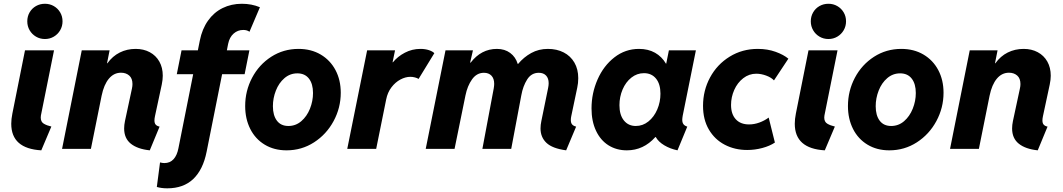

<svg xmlns="http://www.w3.org/2000/svg" viewBox="-20 -794 5667 1024"><path d="M40 -133.8Q40 -158.7 45.9 -188L113.3 -525.4H268.1L198.2 -178.2Q197.3 -174.3 197.3 -167Q197.3 -144 213.6 -134.3Q230 -124.5 253.9 -119.1L200.2 7.8Q40 -1.5 40 -133.8ZM125.5 -680.2Q125.5 -706.5 137.9 -728Q150.4 -749.5 171.9 -761.7Q193.4 -773.9 219.7 -773.9Q245.6 -773.9 267.1 -761.5Q288.6 -749 301 -727.8Q313.5 -706.5 313.5 -680.2Q313.5 -654.3 301 -632.8Q288.6 -611.3 267.1 -598.6Q245.6 -585.9 219.7 -585.9Q193.4 -585.9 171.9 -598.6Q150.4 -611.3 137.9 -632.8Q125.5 -654.3 125.5 -680.2Z M642.1 -108.9Q642.1 -127.4 646.5 -148.4L683.6 -321.3Q686.5 -334.5 686.5 -345.7Q686.5 -376 669.2 -391.1Q651.9 -406.2 625.5 -406.2Q587.4 -406.2 560.8 -374.5Q534.2 -342.8 522 -283.7L464.8 0H311L416 -525.4H564.5L550.8 -456.5H552.7Q580.1 -494.6 618.7 -513.9Q657.2 -533.2 703.6 -533.2Q746.1 -533.2 778.8 -515.6Q811.5 -498 829.8 -465.8Q848.1 -433.6 848.1 -390.1Q848.1 -369.1 842.8 -343.3L806.6 -174.8Q803.7 -161.6 803.7 -151.9Q803.7 -136.7 810.5 -129.2Q817.4 -121.6 831.1 -118.7L778.8 7.8Q713.4 1 677.7 -27.6Q642.1 -56.2 642.1 -108.9Z M948.2 -525.4H1035.2L1045.9 -578.6Q1058.1 -639.6 1089.4 -683.8Q1120.6 -728 1167.2 -751Q1213.9 -773.9 1270 -773.9Q1322.3 -773.9 1366.2 -755.4L1310.5 -624.5Q1297.9 -634.3 1277.3 -634.3Q1248 -634.3 1226.1 -615Q1204.1 -595.7 1196.8 -560.5L1189.9 -525.4H1310.1L1284.7 -398.4H1164.6L1082 15.1Q1063 110.8 1010.7 160.6Q958.5 210.4 872.1 210.4Q840.8 210.4 816.4 203.1L833.5 72.3Q846.7 75.7 856.4 75.7Q886.7 75.7 905.5 55.2Q924.3 34.7 931.6 -3.4L1010.3 -398.4H922.9Z M1287.6 -228.5Q1287.6 -309.1 1324.5 -379.2Q1361.3 -449.2 1426.5 -491.2Q1491.7 -533.2 1572.3 -533.2Q1639.2 -533.2 1690.2 -503.2Q1741.2 -473.1 1769.3 -420.2Q1797.4 -367.2 1797.4 -299.3Q1797.4 -219.2 1759.3 -148.4Q1721.2 -77.6 1655 -34.9Q1588.9 7.8 1508.3 7.8Q1441.9 7.8 1391.8 -22.5Q1341.8 -52.7 1314.7 -106.4Q1287.6 -160.2 1287.6 -228.5ZM1649.4 -297.9Q1649.4 -346.7 1627.7 -374.8Q1606 -402.8 1565.9 -402.8Q1526.9 -402.8 1497.1 -377.2Q1467.3 -351.6 1451.4 -311Q1435.5 -270.5 1435.5 -227.5Q1435.5 -178.7 1456.8 -150.4Q1478 -122.1 1518.1 -122.1Q1557.1 -122.1 1586.9 -147.7Q1616.7 -173.3 1633.1 -214.1Q1649.4 -254.9 1649.4 -297.9Z M1938 -525.4H2086.9L2073.7 -461.9H2075.7Q2100.6 -492.7 2139.2 -512.9Q2177.7 -533.2 2222.2 -533.2Q2248 -533.2 2268.1 -526.4Q2288.1 -519.5 2296.4 -510.3L2212.4 -373Q2205.1 -377.9 2192.9 -381.1Q2180.7 -384.3 2168.5 -384.3Q2142.6 -384.3 2115.5 -369.9Q2088.4 -355.5 2067.6 -328.1Q2046.9 -300.8 2039.6 -263.7L1986.3 0H1832Z M2862.8 -108.9Q2862.8 -127.9 2867.2 -148.4L2903.3 -324.7Q2906.2 -338.9 2906.2 -350.1Q2906.2 -376.5 2892.3 -391.1Q2878.4 -405.8 2853.5 -405.8Q2814 -405.8 2791.5 -370.1Q2769 -334.5 2760.3 -285.6L2706.5 0H2552.7L2613.3 -322.8Q2615.7 -337.4 2615.7 -346.7Q2615.7 -375 2601.1 -390.4Q2586.4 -405.8 2561 -405.8Q2522.5 -405.8 2497.6 -370.8Q2472.7 -335.9 2462.4 -284.7L2404.3 0H2250.5L2356 -525.4H2502.4L2487.3 -460H2490.2Q2546.4 -533.2 2630.4 -533.2Q2671.9 -533.2 2700.9 -511.7Q2730 -490.2 2741.2 -453.1H2743.2Q2773.4 -489.3 2813.2 -511.2Q2853 -533.2 2901.9 -533.2Q2949.7 -533.2 2986.3 -514.4Q3022.9 -495.6 3043.5 -460.2Q3064 -424.8 3064 -377Q3064 -350.6 3058.6 -326.2L3026.9 -175.3Q3024.4 -165 3024.4 -153.8Q3024.4 -138.2 3031.5 -130.1Q3038.6 -122.1 3052.7 -118.7L2999.5 7.8Q2926.3 -2 2894.5 -32Q2862.8 -62 2862.8 -108.9Z M3134.8 -215.8Q3134.8 -296.9 3167 -370.1Q3199.2 -443.4 3257.1 -488.3Q3314.9 -533.2 3388.2 -533.2Q3437 -533.2 3473.4 -512.7Q3509.8 -492.2 3531.7 -454.6H3533.2L3547.4 -525.4H3691.4L3621.1 -176.8Q3618.7 -163.1 3618.7 -154.8Q3618.7 -140.6 3625 -131.8Q3631.3 -123 3645.5 -118.7L3593.3 7.8Q3553.7 -0.5 3522.5 -19.3Q3491.2 -38.1 3477.5 -63H3475.1Q3412.1 7.8 3323.2 7.8Q3268.1 7.8 3225.3 -19Q3182.6 -45.9 3158.7 -96.7Q3134.8 -147.5 3134.8 -215.8ZM3502.4 -294.4Q3502.4 -345.7 3478.8 -374.8Q3455.1 -403.8 3414.6 -403.8Q3377.4 -403.8 3347.4 -380.1Q3317.4 -356.4 3300.5 -316.9Q3283.7 -277.3 3283.7 -232.9Q3283.7 -181.2 3307.4 -151.6Q3331.1 -122.1 3371.1 -122.1Q3408.2 -122.1 3438.2 -146.2Q3468.3 -170.4 3485.4 -210.2Q3502.4 -250 3502.4 -294.4Z M3729.5 -229.5Q3729.5 -311.5 3767.1 -381.1Q3804.7 -450.7 3871.6 -491.9Q3938.5 -533.2 4021.5 -533.2Q4073.7 -533.2 4116.7 -517.6Q4159.7 -502 4184.6 -481L4107.9 -365.2Q4093.3 -380.9 4066.2 -390.9Q4039.1 -400.9 4013.7 -400.9Q3975.1 -400.9 3944.1 -377Q3913.1 -353 3896 -314.5Q3878.9 -275.9 3878.9 -234.4Q3878.9 -185.5 3904.1 -158Q3929.2 -130.4 3975.1 -130.4Q4002.4 -130.4 4030 -140.4Q4057.6 -150.4 4079.6 -167L4112.8 -33.7Q4085 -15.1 4045.4 -4.6Q4005.9 5.9 3965.3 5.9Q3898.9 5.9 3845.5 -22Q3792 -49.8 3760.7 -103Q3729.5 -156.2 3729.5 -229.5Z M4218.8 -133.8Q4218.8 -158.7 4224.6 -188L4292 -525.4H4446.8L4377 -178.2Q4376 -174.3 4376 -167Q4376 -144 4392.3 -134.3Q4408.7 -124.5 4432.6 -119.1L4378.9 7.8Q4218.8 -1.5 4218.8 -133.8ZM4304.2 -680.2Q4304.2 -706.5 4316.7 -728Q4329.1 -749.5 4350.6 -761.7Q4372.1 -773.9 4398.4 -773.9Q4424.3 -773.9 4445.8 -761.5Q4467.3 -749 4479.7 -727.8Q4492.2 -706.5 4492.2 -680.2Q4492.2 -654.3 4479.7 -632.8Q4467.3 -611.3 4445.8 -598.6Q4424.3 -585.9 4398.4 -585.9Q4372.1 -585.9 4350.6 -598.6Q4329.1 -611.3 4316.7 -632.8Q4304.2 -654.3 4304.2 -680.2Z M4502.4 -228.5Q4502.4 -309.1 4539.3 -379.2Q4576.2 -449.2 4641.4 -491.2Q4706.5 -533.2 4787.1 -533.2Q4854 -533.2 4905 -503.2Q4956.1 -473.1 4984.1 -420.2Q5012.2 -367.2 5012.2 -299.3Q5012.2 -219.2 4974.1 -148.4Q4936 -77.6 4869.9 -34.9Q4803.7 7.8 4723.1 7.8Q4656.7 7.8 4606.7 -22.5Q4556.6 -52.7 4529.5 -106.4Q4502.4 -160.2 4502.4 -228.5ZM4864.3 -297.9Q4864.3 -346.7 4842.5 -374.8Q4820.8 -402.8 4780.8 -402.8Q4741.7 -402.8 4711.9 -377.2Q4682.1 -351.6 4666.3 -311Q4650.4 -270.5 4650.4 -227.5Q4650.4 -178.7 4671.6 -150.4Q4692.9 -122.1 4732.9 -122.1Q4772 -122.1 4801.8 -147.7Q4831.5 -173.3 4847.9 -214.1Q4864.3 -254.9 4864.3 -297.9Z M5377.9 -108.9Q5377.9 -127.4 5382.3 -148.4L5419.4 -321.3Q5422.4 -334.5 5422.4 -345.7Q5422.4 -376 5405 -391.1Q5387.7 -406.2 5361.3 -406.2Q5323.2 -406.2 5296.6 -374.5Q5270 -342.8 5257.8 -283.7L5200.7 0H5046.9L5151.9 -525.4H5300.3L5286.6 -456.5H5288.6Q5315.9 -494.6 5354.5 -513.9Q5393.1 -533.2 5439.5 -533.2Q5481.9 -533.2 5514.6 -515.6Q5547.4 -498 5565.7 -465.8Q5584 -433.6 5584 -390.1Q5584 -369.1 5578.6 -343.3L5542.5 -174.8Q5539.6 -161.6 5539.6 -151.9Q5539.6 -136.7 5546.4 -129.2Q5553.2 -121.6 5566.9 -118.7L5514.6 7.8Q5449.2 1 5413.6 -27.6Q5377.9 -56.2 5377.9 -108.9Z"/></svg>

Font: Reddit Sans Fudge ExBold Italic
Style: Regular
Weight: 800
Italic angle: -11.25°
Designer: Stephen Hutchings
Version: Version 1.013